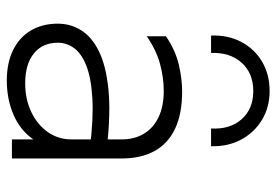

<svg xmlns="http://www.w3.org/2000/svg" viewBox="-144 -653 812 564"><g transform="rotate(90 262.0 -371.0)"><path d="M216.5 15Q164 15 126.5 -3.8Q89 -22.5 69.2 -56.2Q49.5 -90 49.5 -135Q49.5 -172 68.8 -203.2Q88 -234.5 130.5 -255.5Q173 -276.5 242.5 -283.5Q312 -290.5 412.5 -279L415.5 -229Q327 -240 267.2 -236.2Q207.5 -232.5 172 -218.2Q136.5 -204 121 -182.2Q105.5 -160.5 105.5 -135Q105.5 -90 137 -64.5Q168.5 -39 224.5 -39Q271.5 -39 308.8 -56.8Q346 -74.5 367.8 -105.2Q389.5 -136 389.5 -175V-322Q389.5 -360.5 372.5 -388.2Q355.5 -416 323.8 -431Q292 -446 247.5 -446Q208 -446 167.5 -435Q127 -424 86.5 -396V-452.5Q127 -480 169 -490Q211 -500 248.5 -500Q314 -500 357.8 -479.5Q401.5 -459 423.5 -419.2Q445.5 -379.5 445.5 -322V0H389.5V-63Q363.5 -25 317.8 -5Q272 15 216.5 15ZM84.5 -585Q82.5 -634.5 103 -673.5Q123.5 -712.5 161 -734.8Q198.5 -757 247.5 -757Q295 -757 332.2 -734.5Q369.5 -712 390.2 -673Q411 -634 409.5 -585H357.5Q360.5 -640.5 330.2 -674.8Q300 -709 247.5 -709Q195 -709 164.2 -674.8Q133.5 -640.5 135.5 -585Z"/></g></svg>

Font: Geologica-Sharp
Style: Regular
Weight: 100
Designer: Sindre Bremnes, Frode Helland
Foundry: Monokrom Skriftforlag AS
Version: Version 1.010;gftools[0.9.28]